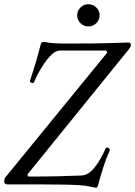

<svg xmlns="http://www.w3.org/2000/svg" viewBox="-41 -872 639 908"><path d="M413 16 382 10Q367 6 338 4Q309 2 260.5 1Q212 0 136 0H-5Q-21 0 -21 -14Q-21 -27 -15 -34L466 -623L462 -633H241Q224 -633 205 -615.5Q186 -598 168.5 -572.5Q151 -547 138 -522Q125 -497 120 -483Q117 -477 108 -480.5Q99 -484 101 -491Q115 -532 127.5 -574.5Q140 -617 151 -660Q154 -674 167 -674Q170 -674 185 -671Q210 -666 280 -666Q425 -666 491 -668.5Q557 -671 566 -671Q578 -671 578 -659Q578 -651 569 -640L88 -46L93 -37Q171 -37 236 -38.5Q301 -40 346 -42Q377 -44 405.5 -79Q434 -114 459 -171Q462 -177 471.5 -172Q481 -167 478 -161Q462 -126 447.5 -81Q433 -36 424 0Q420 16 413 16ZM377 -747Q355 -747 339.5 -762.5Q324 -778 324 -800Q324 -821 339.5 -836.5Q355 -852 377 -852Q399 -852 414.5 -836.5Q430 -821 430 -800Q430 -778 414.5 -762.5Q399 -747 377 -747Z"/></svg>

Font: Junicode Two Beta Condensed
Style: Italic
Weight: 400
Width: 3
Italic angle: -9°
Version: Version 1.053; ttfautohint (v1.8.4)